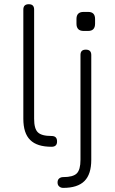

<svg xmlns="http://www.w3.org/2000/svg" viewBox="-20 -714 558 934"><path d="M409 -563.5C409 -563.5 386.5 -563.5 386.5 -563.5C363.5 -563.5 352 -575.5 352 -599C352 -599 352 -599 352 -599C352 -599 352 -621.5 352 -621.5C352 -644.5 363.5 -656 386.5 -656C386.5 -656 386.5 -656 386.5 -656C386.5 -656 409 -656 409 -656C431.5 -656 442.5 -644.5 442.5 -621.5C442.5 -621.5 442.5 -621.5 442.5 -621.5C442.5 -621.5 442.5 -599 442.5 -599C442.5 -575.5 431.5 -563.5 409 -563.5C409 -563.5 409 -563.5 409 -563.5ZM231 0C231 0 231 0 231 0C183.5 0 149 -11 127 -33C104.5 -55 93.5 -89.5 93.5 -136.5C93.5 -136.5 93.5 -136.5 93.5 -136.5C93.5 -136.5 93.5 -667.5 93.5 -667.5C93.5 -685 102.5 -693.5 120 -693.5C120 -693.5 120 -693.5 120 -693.5C137.5 -693.5 146 -685 146 -667.5C146 -667.5 146 -667.5 146 -667.5C146 -667.5 146 -136.5 146 -136.5C146 -104 152 -82 164 -70.5C176 -58.5 198 -52.5 230.5 -52.5C230.5 -52.5 230.5 -52.5 230.5 -52.5C248.5 -52.5 257.5 -44 257.5 -26.5C257.5 -26.5 257.5 -26.5 257.5 -26.5C258 -9 249 0 231 0ZM287.5 200C287.5 200 287.5 200 287.5 200C279.5 200 273 197.5 268 193C262.5 188.5 260 182 260 173.5C260 173.5 260 173.5 260 173.5C260 165 262.5 158.5 268 154C273.5 149.5 280 147.5 287.5 147.5C287.5 147.5 287.5 147.5 287.5 147.5C319.5 147.5 341.5 141.5 353.5 129.5C365.5 117.5 371.5 95.5 371.5 63.5C371.5 63.5 371.5 63.5 371.5 63.5C371.5 63.5 371.5 -446.5 371.5 -446.5C371.5 -464 380 -472.5 397.5 -472.5C397.5 -472.5 397.5 -472.5 397.5 -472.5C415 -472.5 424 -464 424 -446.5C424 -446.5 424 -446.5 424 -446.5C424 -446.5 424 63.5 424 63.5C424 110 413 144.5 391 166.5C368.5 189 334 200 287.5 200Z"/></svg>

Font: Jura-Fortis-Regular
Style: Regular
Weight: 500
Designer: Daniel Johnson, Alexei Vanyashin, Mirko Velimirovic
Foundry: Daniel Johnson
Version: ""